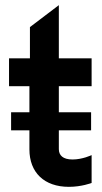

<svg xmlns="http://www.w3.org/2000/svg" viewBox="-20 -714 396 744"><path d="M335 -380V-488H208V-694L96 -609V-488H15V-380H94V-279H23V-209H94V-135C94 -46 151 10 247 10C296 10 335 -5 335 -5V-113C335 -113 300 -96 261 -96C224 -96 208 -112 208 -136V-209H333V-279H208V-380Z"/></svg>

Font: FREAK Grotesk
Style: Bold
Weight: 700
Designer: La Scuola Open Source
Foundry: La Scuola Open Source
Version: Version 1.000;PS 1.0;hotconv 1.0.72;makeotf.lib2.5.5900